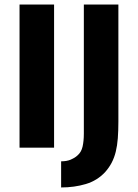

<svg xmlns="http://www.w3.org/2000/svg" viewBox="-20 -650 607 845"><path d="M218 -630V0H66V-630ZM501 -630V-115Q501 -74 498.5 -41.5Q496 -9 489.5 17.5Q483 44 471.5 66Q460 88 443 107Q408 145 357.5 160Q307 175 249 175V60Q274 60 291.5 52.5Q309 45 320 35Q338 20 343.5 -5Q349 -30 349 -62V-630Z"/></svg>

Font: Mukta Mahee ExtraBold
Style: Regular
Weight: 800
Designer: Shuchita Grover, Noopur Datye, Girish Dalvi, Yashodeep Gholap
Foundry: Ek Type
Version: Version 2.538;PS 1.000;hotconv 16.6.51;makeotf.lib2.5.65220;